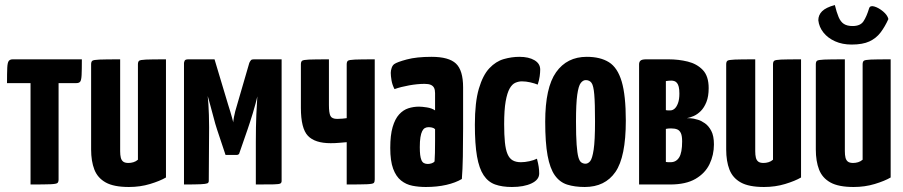

<svg xmlns="http://www.w3.org/2000/svg" viewBox="-20 -737 3608 767"><path d="M102 0V-405H8Q8 -446 9 -466.5Q10 -487 15 -493.5Q20 -500 31 -500H307Q307 -458 306 -437.5Q305 -417 300.5 -411Q296 -405 285 -405H214V-20Q214 -10 209.5 -6Q205 -2 182 -1Q159 0 102 0Z M495 10Q435 10 402.5 -8Q370 -26 357 -59.5Q344 -93 344 -140V-480Q344 -490 348.5 -494Q353 -498 377.5 -499Q402 -500 460 -500V-133Q460 -118 462.5 -107.5Q465 -97 472 -91.5Q479 -86 493 -86Q503 -86 513 -89Q523 -92 531 -99V-480Q531 -490 535.5 -494Q540 -498 563 -499Q586 -500 643 -500V-28Q619 -14 579.5 -2Q540 10 495 10Z M715 0V-486Q715 -486 717 -493Q719 -500 732 -500H837L891 -320Q896 -304 900 -291Q904 -278 906.5 -268.5Q909 -259 910.5 -253.5Q912 -248 912 -248Q911 -249 914.5 -269Q918 -289 928 -321L976 -486Q980 -494 983 -497Q986 -500 994 -500H1105V-14Q1105 -7 1100 -4Q1095 -1 1073.5 -0.5Q1052 0 1002 0V-170Q1002 -232 1004 -278.5Q1006 -325 1008 -352Q1006 -342 1001 -323.5Q996 -305 990 -285Q984 -265 978 -247Q972 -229 969 -220L935 -122Q931 -118 926 -118H881L847 -220Q844 -228 840 -242.5Q836 -257 831 -276Q826 -295 820.5 -315Q815 -335 810 -353Q810 -353 810 -352Q810 -351 810 -351Q813 -324 814.5 -278Q816 -232 815 -172L814 -14Q814 -7 808 -4.5Q802 -2 781 -1Q760 0 715 0Z M1365 0V-169Q1352 -168 1335.5 -166.5Q1319 -165 1301 -165Q1238 -165 1210 -194.5Q1182 -224 1182 -306V-480Q1182 -490 1186.5 -494Q1191 -498 1214.5 -499Q1238 -500 1294 -500V-317Q1294 -286 1300 -274Q1306 -262 1327 -262Q1338 -262 1348 -263Q1358 -264 1365 -265V-480Q1365 -490 1369.5 -494Q1374 -498 1397.5 -499Q1421 -500 1477 -500V-20Q1477 -10 1473 -6Q1469 -2 1445.5 -1Q1422 0 1365 0Z M1681 10Q1653 10 1627.5 5Q1602 0 1582 -16Q1562 -32 1550.5 -63Q1539 -94 1539 -146Q1539 -197 1548.5 -229.5Q1558 -262 1574.5 -280Q1591 -298 1611.5 -304.5Q1632 -311 1654 -311Q1665 -311 1685 -308Q1705 -305 1718 -296Q1718 -296 1718 -307.5Q1718 -319 1718 -335Q1718 -351 1718 -365Q1718 -378 1714 -386Q1710 -394 1701 -398Q1692 -402 1676 -402Q1648 -402 1614.5 -396Q1581 -390 1556 -381Q1547 -398 1544 -416Q1541 -434 1541 -446Q1541 -455 1544.5 -465.5Q1548 -476 1555 -481Q1566 -489 1605 -499.5Q1644 -510 1704 -510Q1773 -510 1801.5 -483Q1830 -456 1830 -388V-341Q1830 -284 1830 -224Q1830 -164 1829 -111.5Q1828 -59 1825 -22Q1800 -7 1763 1.5Q1726 10 1681 10ZM1689 -82Q1696 -82 1704 -84.5Q1712 -87 1716 -92Q1717 -103 1717.5 -125.5Q1718 -148 1718 -174Q1718 -200 1718 -221Q1713 -226 1705.5 -227.5Q1698 -229 1692 -229Q1684 -229 1677.5 -225.5Q1671 -222 1666.5 -213Q1662 -204 1659.5 -188.5Q1657 -173 1657 -149Q1657 -131 1658.5 -118.5Q1660 -106 1663.5 -97.5Q1667 -89 1673.5 -85.5Q1680 -82 1689 -82Z M2025 10Q1986 10 1958 0Q1930 -10 1912 -37Q1894 -64 1885.5 -112.5Q1877 -161 1877 -239Q1877 -329 1893 -383Q1909 -437 1935 -464.5Q1961 -492 1992.5 -501Q2024 -510 2055 -510Q2092 -510 2115 -496.5Q2138 -483 2138 -459Q2138 -448 2136 -432.5Q2134 -417 2128 -399Q2116 -404 2098.5 -408Q2081 -412 2065 -412Q2052 -412 2039 -406.5Q2026 -401 2016 -383.5Q2006 -366 2000 -332Q1994 -298 1994 -241Q1994 -198 1997 -168.5Q2000 -139 2007.5 -121.5Q2015 -104 2028 -96.5Q2041 -89 2061 -89Q2077 -89 2095 -93Q2113 -97 2125 -103Q2130 -84 2132 -70.5Q2134 -57 2134 -44Q2134 -19 2103.5 -4.5Q2073 10 2025 10Z M2316 10Q2276 10 2246 0.5Q2216 -9 2196.5 -36.5Q2177 -64 2167.5 -115.5Q2158 -167 2158 -251Q2158 -387 2201.5 -448.5Q2245 -510 2324 -510Q2378 -510 2412.5 -488.5Q2447 -467 2463.5 -411.5Q2480 -356 2480 -255Q2480 -110 2438.5 -50Q2397 10 2316 10ZM2319 -83Q2329 -83 2337.5 -93Q2346 -103 2351.5 -139Q2357 -175 2357 -252Q2357 -324 2354 -359.5Q2351 -395 2343 -406Q2335 -417 2320 -417Q2309 -417 2300 -405.5Q2291 -394 2286 -358.5Q2281 -323 2281 -252Q2281 -194 2283.5 -159.5Q2286 -125 2290.5 -109Q2295 -93 2302.5 -88Q2310 -83 2319 -83Z M2533 0V-480Q2533 -490 2539 -495Q2545 -500 2561 -500H2651Q2691 -500 2727.5 -491Q2764 -482 2787.5 -457.5Q2811 -433 2811 -385Q2811 -352 2802 -329.5Q2793 -307 2779.5 -293.5Q2766 -280 2751 -273.5Q2736 -267 2724 -265Q2732 -265 2739.5 -264.5Q2747 -264 2751 -263Q2756 -262 2768.5 -258.5Q2781 -255 2796 -244.5Q2811 -234 2821.5 -214Q2832 -194 2832 -160Q2832 -118 2814.5 -81.5Q2797 -45 2758.5 -22.5Q2720 0 2657 0ZM2659 -89Q2681 -89 2693 -108Q2705 -127 2705 -172Q2705 -194 2700 -205Q2695 -216 2685.5 -220Q2676 -224 2661 -224Q2651 -224 2645.5 -223Q2640 -222 2640 -222V-90Q2644 -89 2649 -89Q2654 -89 2659 -89ZM2640 -297Q2643 -296 2647.5 -296Q2652 -296 2658 -296Q2667 -296 2675 -303Q2683 -310 2688.5 -325Q2694 -340 2694 -363Q2694 -380 2691.5 -390Q2689 -400 2684.5 -405.5Q2680 -411 2674 -413Q2668 -415 2662 -415Q2656 -415 2651 -414.5Q2646 -414 2643 -413.5Q2640 -413 2640 -413Z M3032 10Q2972 10 2939.5 -8Q2907 -26 2894 -59.5Q2881 -93 2881 -140V-480Q2881 -490 2885.5 -494Q2890 -498 2914.5 -499Q2939 -500 2997 -500V-133Q2997 -118 2999.5 -107.5Q3002 -97 3009 -91.5Q3016 -86 3030 -86Q3040 -86 3050 -89Q3060 -92 3068 -99V-480Q3068 -490 3072.5 -494Q3077 -498 3100 -499Q3123 -500 3180 -500V-28Q3156 -14 3116.5 -2Q3077 10 3032 10Z M3390 10Q3330 10 3297.5 -8Q3265 -26 3252 -59.5Q3239 -93 3239 -140V-480Q3239 -490 3243.5 -494Q3248 -498 3272.5 -499Q3297 -500 3355 -500V-133Q3355 -118 3357.5 -107.5Q3360 -97 3367 -91.5Q3374 -86 3388 -86Q3398 -86 3408 -89Q3418 -92 3426 -99V-480Q3426 -490 3430.5 -494Q3435 -498 3458 -499Q3481 -500 3538 -500V-28Q3514 -14 3474.5 -2Q3435 10 3390 10ZM3382 -559Q3345 -559 3316 -572Q3287 -585 3269.5 -607Q3252 -629 3249 -656Q3249 -677 3264 -692Q3279 -707 3315 -717Q3322 -688 3330 -669Q3338 -650 3351 -641.5Q3364 -633 3386 -633Q3417 -633 3429.5 -652Q3442 -671 3452 -704Q3456 -716 3473 -711Q3490 -706 3507.5 -691.5Q3525 -677 3529 -661Q3515 -630 3497.5 -607Q3480 -584 3453 -571.5Q3426 -559 3382 -559Z"/></svg>

Font: Yanone Kaffeesatz
Style: Bold
Weight: 700
Designer: Yanone (Cyrillic: Daniel Pouzeot, Huerta Tipografica, and Cyreal)
Foundry: Yanone
Version: Version 2.003